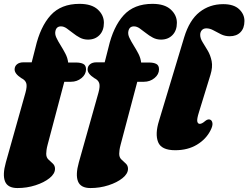

<svg xmlns="http://www.w3.org/2000/svg" viewBox="-38 -748 1258 972"><path d="M36 -396.5Q36 -412.5 48 -422.5Q60 -432.5 81 -432.5H122.5L141.5 -507Q166 -613 218.5 -670.8Q271 -728.5 364.5 -728.5Q425.5 -728.5 456.8 -700Q488 -671.5 488 -632.5Q488 -593.5 465.8 -570.5Q443.5 -547.5 407.5 -547.5Q385 -547.5 366.2 -557.5Q347.5 -567.5 331 -580.8Q314.5 -594 299.8 -604.2Q285 -614.5 270.5 -614.5Q247.5 -614.5 242.5 -590.5Q239 -575 247.5 -557Q256 -539 268.8 -518.8Q281.5 -498.5 293 -476.5Q304.5 -454.5 307 -431.5H346.5Q370.5 -431.5 384 -424.2Q397.5 -417 397.5 -397Q397.5 -371.5 374.8 -352.8Q352 -334 321 -334H287.5L203 -15Q199 0 197.5 11.5Q196 23 196 30.5Q196 49 207.2 59.5Q218.5 70 229.5 80.2Q240.5 90.5 240.5 106.5Q240.5 131.5 212.8 153.8Q185 176 141.5 190Q98 204 50.5 204Q1 204 -12.5 170.5Q-26 137 -8.5 74.5L91 -279Q100 -311.5 94.8 -327.2Q89.5 -343 70 -352.5Q36 -374.5 36 -396.5ZM405.5 -396.5Q405.5 -412.5 417.5 -422.5Q429.5 -432.5 450.5 -432.5H492L511 -507Q535.5 -613 588 -670.8Q640.5 -728.5 734 -728.5Q795 -728.5 826.2 -700Q857.5 -671.5 857.5 -632.5Q857.5 -593.5 835.2 -570.5Q813 -547.5 777 -547.5Q754.5 -547.5 735.8 -557.5Q717 -567.5 700.5 -580.8Q684 -594 669.2 -604.2Q654.5 -614.5 640 -614.5Q617 -614.5 612 -590.5Q608.5 -575 617 -557Q625.5 -539 638.2 -518.8Q651 -498.5 662.5 -476.5Q674 -454.5 676.5 -431.5H716Q740 -431.5 753.5 -424.2Q767 -417 767 -397Q767 -371.5 744.2 -352.8Q721.5 -334 690.5 -334H657L572.5 -15Q568.5 0 567 11.5Q565.5 23 565.5 30.5Q565.5 49 576.8 59.5Q588 70 599 80.2Q610 90.5 610 106.5Q610 131.5 582.2 153.8Q554.5 176 511 190Q467.5 204 420 204Q370.5 204 357 170.5Q343.5 137 361 74.5L460.5 -279Q469.5 -311.5 464.2 -327.2Q459 -343 439.5 -352.5Q405.5 -374.5 405.5 -396.5ZM1092 -727Q1145.5 -727 1172.5 -701.5Q1199.5 -676 1199.5 -642Q1199.5 -605.5 1179.5 -585Q1159.5 -564.5 1125 -564.5Q1101 -564.5 1080.8 -574.5Q1060.5 -584.5 1042.5 -594.5Q1024.5 -604.5 1007 -604.5Q992 -604.5 983.8 -595.2Q975.5 -586 975.5 -571.5Q975.5 -554 987.5 -534.8Q999.5 -515.5 1013.5 -492Q1027.5 -468.5 1033.5 -438.5Q1039.5 -408.5 1027.5 -369.5L969.5 -181Q958 -145 960.8 -133Q963.5 -121 973.5 -121Q984.5 -121 1001.5 -136Q1015.5 -147 1026.5 -142Q1035.5 -138 1037.5 -124.5Q1039.5 -111 1028 -88.5Q1005.5 -43.5 959 -15.5Q912.5 12.5 849 12.5Q779 12.5 762.5 -28.5Q746 -69.5 767 -136.5L894.5 -559.5Q921 -646.5 972.2 -686.8Q1023.5 -727 1092 -727Z"/></svg>

Font: Fraunces 72pt S050 Black
Style: Italic
Weight: 900
Italic angle: -16°
Version: Version 1.000; ttfautohint (v1.8.3)